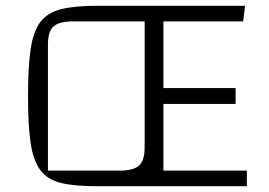

<svg xmlns="http://www.w3.org/2000/svg" viewBox="-20 -645 930 665"><path d="M546 -285V-54H835V0H481V-625H829L822 -571H546V-340H796V-285ZM77 -312Q77 -412 86 -474Q95 -536 119.5 -568.5Q144 -601 191 -613Q238 -625 314 -625H488V0H314Q237 0 190.5 -11.5Q144 -23 119.5 -56Q95 -89 86 -150.5Q77 -212 77 -312ZM146 -54H393Q442 -54 461.5 -71.5Q481 -89 481 -134V-571H234Q185 -571 165.5 -553.5Q146 -536 146 -491Z"/></svg>

Font: Changa ExtraLight
Style: Regular
Weight: 250
Designer: Eduardo Rodriguez Tunni
Foundry: Eduardo Rodriguez Tunni
Version: Version 3.002; ttfautohint (v1.8.2)